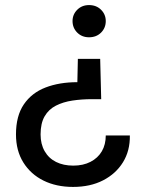

<svg xmlns="http://www.w3.org/2000/svg" viewBox="-20 -533 566 757"><path d="M375 -301 379 -142H343Q302 -142 265.5 -136.5Q229 -131 200.5 -116.5Q172 -102 156 -74.5Q140 -47 140 -3Q140 35 156 63Q172 91 201 105.5Q230 120 269 120Q308 120 337 105Q366 90 381.5 63.5Q397 37 397 1H492Q493 61 465 106.5Q437 152 386.5 178Q336 204 268 204Q202 204 151.5 179Q101 154 72 107.5Q43 61 43 -3Q43 -76 74 -121.5Q105 -167 159.5 -188Q214 -209 285 -209L287 -301ZM331 -513Q360 -513 378.5 -494.5Q397 -476 397 -450Q397 -423 378.5 -404.5Q360 -386 331 -386Q303 -386 284.5 -404.5Q266 -423 266 -450Q266 -476 284.5 -494.5Q303 -513 331 -513Z"/></svg>

Font: DM Sans 17pt Medium
Style: Regular
Weight: 500
Version: Version 4.004;gftools[0.9.30]